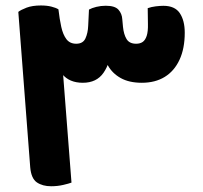

<svg xmlns="http://www.w3.org/2000/svg" viewBox="-20 -661 731 691"><path d="M127.3 -641.3Q148.8 -641.3 164.9 -637.2Q181 -633.2 190.3 -627.4Q194.3 -592.3 200.5 -564.2Q206.7 -536.2 219.1 -519.9Q231.6 -503.6 254.3 -503.6Q278.8 -503.6 287.6 -523Q296.4 -542.3 297.4 -568.4L300.2 -626.5Q310.5 -632.3 326.8 -636.3Q343.2 -640.3 360.8 -640.3Q393.7 -640.3 406.4 -626Q419.1 -611.6 420.1 -591.5L422.6 -564.6Q425.3 -537.2 435.5 -520.4Q445.7 -503.6 470 -503.6Q484.2 -503.6 493.6 -510.1Q502.9 -516.6 508 -532.1Q513.1 -547.7 512.4 -574.5L511.6 -631.6Q524.9 -636.3 540.6 -638.2Q556.3 -640.1 568.1 -640.1Q609.4 -640.1 627.1 -613.6Q644.9 -587 644.9 -543.4Q644.9 -486.3 626 -445.7Q607.1 -405.2 572.7 -384.1Q538.4 -363.1 490.4 -363.1Q444.8 -363.1 414.4 -380.1Q383.9 -397.2 368.2 -425.8Q352.6 -454.5 349.3 -488.7L379.1 -485.4Q377.4 -435 352.5 -399Q327.6 -363.1 278.2 -363.1Q229.2 -363.1 203.6 -394.8Q178 -426.6 169.8 -478.2L199.6 -489.7L237.3 -3.8Q228.2 -0.3 207.6 4.5Q187 9.3 164.1 9.3Q133.2 9.3 112.8 -4.5Q92.4 -18.4 88.8 -58.4L45.9 -618.2Q54.7 -625.4 75.5 -633.4Q96.4 -641.3 127.3 -641.3Z"/></svg>

Font: Baloo Bhaijaan 2
Style: Regular
Weight: 400
Designer: Sanskriti Dholi, Noopur Datye and Ek Type
Foundry: Ek Type
Version: Version 1.701